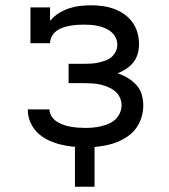

<svg xmlns="http://www.w3.org/2000/svg" viewBox="-20 -548 640 725"><path d="M263 157V7Q272 7 281 7.5Q290 8 299 8H301Q277 8 253 5.5Q229 3 206 -3Q183 -9 161 -19.5Q139 -30 122 -46.5Q105 -63 95 -85.5Q85 -108 85 -132V-135H167Q167 -121 175 -108.5Q183 -96 195 -88.5Q207 -81 220 -76.5Q233 -72 247 -69.5Q261 -67 275 -66Q289 -65 303 -65Q318 -65 333 -66.5Q348 -68 362.5 -71.5Q377 -75 391 -81Q405 -87 416 -97.5Q427 -108 433 -122Q439 -136 439 -151Q439 -166 432.5 -180Q426 -194 414.5 -203.5Q403 -213 389 -219Q375 -225 360 -228.5Q345 -232 330 -233Q315 -234 300 -234H239V-307H300Q313 -307 326.5 -308Q340 -309 353 -312Q366 -315 378.5 -319.5Q391 -324 401 -332.5Q411 -341 417 -353.5Q423 -366 423 -379Q423 -393 417 -405.5Q411 -418 400.5 -427Q390 -436 377 -441.5Q364 -447 350.5 -450Q337 -453 323.5 -454Q310 -455 296 -455Q283 -455 269.5 -454Q256 -453 242.5 -450.5Q229 -448 216.5 -443.5Q204 -439 193 -431Q182 -423 175.5 -410.5Q169 -398 169 -385H95V-520H169V-469Q183 -486 201 -497.5Q219 -509 239.5 -516Q260 -523 281.5 -525.5Q303 -528 324 -528Q346 -528 368 -525Q390 -522 410.5 -514.5Q431 -507 449 -494.5Q467 -482 480 -464Q493 -446 499 -424.5Q505 -403 505 -381Q505 -363 500 -345Q495 -327 483.5 -312.5Q472 -298 456.5 -288Q441 -278 424 -271Q444 -265 462 -254Q480 -243 494.5 -227.5Q509 -212 515 -191.5Q521 -171 521 -150Q521 -127 514.5 -105.5Q508 -84 495 -65.5Q482 -47 463.5 -34Q445 -21 424.5 -12.5Q404 -4 382 0.5Q360 5 337 7V157Z"/></svg>

Font: Iosevka Etoile
Style: Regular
Weight: 400
Designer: Belleve Invis
Foundry: Belleve Invis
Version: Version 33.2.4